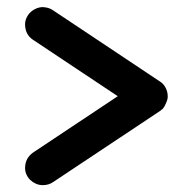

<svg xmlns="http://www.w3.org/2000/svg" viewBox="-20 -527 548 546"><path d="M74.2 -413.6Q51.3 -428.7 51.3 -458Q51.3 -467.3 55.4 -476.3Q59.6 -485.4 66.4 -491.9Q73.2 -498.5 82.8 -502.7Q92.3 -506.8 102.1 -506.8Q109.9 -506.3 116.9 -504.4Q124 -502.4 130.4 -498L434.6 -295.4Q444.8 -289.1 450.9 -277.6Q457 -266.1 457 -252.4Q457 -246.1 454.6 -239.7Q452.1 -233.4 449.5 -228Q446.8 -222.7 444.3 -219.5Q441.9 -216.3 441.9 -216.8Q436.5 -212.4 433.6 -210.4L130.4 -8.8Q118.2 -0.5 101.6 -0.5Q91.3 -0.5 82 -4.6Q72.8 -8.8 65.9 -15.4Q59.1 -22 55.2 -30.8Q51.3 -39.6 51.3 -48.8Q51.3 -77.1 74.2 -93.3L314.9 -253.4Z"/></svg>

Font: TGL 0-17
Style: Regular
Weight: 400
Designer: Peter Wiegel
Foundry: Peter Wiegel
Version: Version 1.003 2010